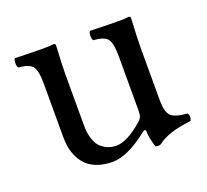

<svg xmlns="http://www.w3.org/2000/svg" viewBox="-86 -533 696 647"><g transform="rotate(-20 262.5 -209.5)"><path d="M216.8 9.8Q188 9.8 165.5 2.2Q143.1 -5.4 128.7 -18.1Q114.3 -30.8 105 -48.6Q95.7 -66.4 91.8 -85.4Q87.9 -104.5 87.9 -126V-317.9Q87.9 -365.2 75.4 -380.1Q63 -395 25.9 -397.9Q21.5 -402.3 21.5 -414.6Q21.5 -426.8 25.9 -431.2Q100.1 -429.2 127.9 -429.2Q153.3 -429.2 163.1 -431.2Q170.9 -431.2 170.9 -424.8Q167 -351.6 167 -321.8V-140.1Q167 -108.9 175 -86.9Q183.1 -64.9 196.3 -54.9Q209.5 -44.9 221.7 -41Q233.9 -37.1 247.1 -37.1Q285.2 -37.1 340.8 -85Q351.1 -93.8 354 -101.3Q356.9 -108.9 356.9 -124V-316.9Q356.9 -365.2 344.7 -380.4Q332.5 -395.5 294.9 -397.9Q290.5 -402.3 290.5 -414.6Q290.5 -426.8 294.9 -431.2Q369.1 -429.2 397 -429.2Q422.4 -429.2 432.1 -431.2Q439.9 -431.2 439.9 -424.8Q436 -351.6 436 -321.8V-129.9Q436 -90.8 449.5 -75.7Q462.9 -60.5 508.8 -57.1Q513.2 -52.7 513.2 -43.5Q513.2 -34.2 508.8 -29.8Q424.8 -20.5 388.2 9.8Q377.9 13.2 369.1 9.8Q357.9 -25.4 357.9 -48.8Q357.9 -52.2 356 -53.2Q354 -54.2 351.3 -53.2Q348.6 -52.2 346.2 -50.3Q271 9.8 216.8 9.8Z"/></g></svg>

Font: Linux Libertine G
Style: Regular
Weight: 400
Designer: Philipp H. Poll
Foundry: Philipp H. Poll
Version: Version 4.7.5